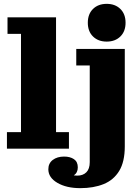

<svg xmlns="http://www.w3.org/2000/svg" viewBox="-20 -772 716 997"><path d="M16 0V-86H89V-596H19V-682H271V-86H338V0ZM446 70V-432H376V-518H628V-12ZM313 41Q344 41 364 54.5Q384 68 384 97Q384 125 363.5 138.5Q343 152 312 153L325 123Q333 130 347 135Q361 140 381 140L397 205Q325 205 278 177.5Q231 150 231 107Q231 76 254 58.5Q277 41 313 41ZM381 140Q411 140 428.5 122.5Q446 105 446 70L628 -12Q628 68 599 115.5Q570 163 518 184Q466 205 397 205ZM534 -556Q490 -556 463 -582.5Q436 -609 436 -654Q436 -699 463 -725.5Q490 -752 534 -752Q578 -752 605 -725.5Q632 -699 632 -654Q632 -609 605 -582.5Q578 -556 534 -556Z"/></svg>

Font: Montagu Slab
Style: Bold
Weight: 700
Designer: Florian Karsten
Foundry: Florian Karsten
Version: Version 1.000